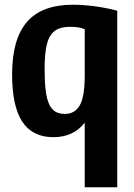

<svg xmlns="http://www.w3.org/2000/svg" viewBox="-20 -569 564 809"><path d="M337 -52Q289 9 205 9Q117 9 74 -56Q31 -121 31 -256Q31 -404 93.5 -476.5Q156 -549 287 -549Q329 -549 376 -543Q423 -537 474 -524V220H337ZM254 -89Q295 -89 316 -125Q337 -161 337 -250V-446Q322 -452 307.5 -454Q293 -456 276 -456Q245 -456 224.5 -447Q204 -438 191.5 -417.5Q179 -397 173.5 -362.5Q168 -328 168 -277Q168 -224 172.5 -188Q177 -152 187 -130Q197 -108 213.5 -98.5Q230 -89 254 -89Z"/></svg>

Font: Encode Sans Compressed
Style: Bold
Weight: 700
Designer: Pablo Impallari, Andres Torresi
Foundry: Pablo Impallari, Andres Torresi
Version: Version 1.000; ttfautohint (v1.00) -l 8 -r 50 -G 200 -x 14 -